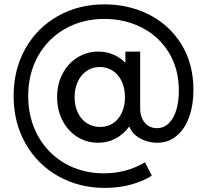

<svg xmlns="http://www.w3.org/2000/svg" viewBox="-20 -748 972 901"><path d="M43.9 -297.9Q43.9 -421.9 99.1 -519.8Q154.3 -617.7 251.5 -672.6Q348.6 -727.5 469.7 -727.5Q585 -727.5 680.4 -679Q775.9 -630.4 831.8 -539.3Q887.7 -448.2 887.7 -326.2Q887.7 -254.4 867.2 -198Q846.7 -141.6 808.3 -109.9Q770 -78.1 717.8 -78.1Q690.4 -78.1 663.6 -87.2Q636.7 -96.2 616.2 -113.3Q595.7 -130.4 587.9 -152.3H585Q559.1 -117.2 522 -97.7Q484.9 -78.1 440.4 -78.1Q386.2 -78.1 342.3 -106Q298.3 -133.8 273.2 -182.9Q248 -231.9 248 -292Q248 -353.5 273.7 -402.3Q299.3 -451.2 343.8 -478.5Q388.2 -505.9 441.4 -505.9Q478.5 -505.9 510.7 -492.4Q543 -479 567.4 -454.1H568.4V-505.9H637.7V-240.2Q637.7 -211.4 647.9 -190.2Q658.2 -168.9 676 -157.7Q693.8 -146.5 715.8 -146.5Q748 -146.5 771.5 -168.9Q794.9 -191.4 807.1 -231.2Q819.3 -271 819.3 -322.3Q819.3 -424.3 772.7 -500.7Q726.1 -577.1 646.2 -618.2Q566.4 -659.2 469.7 -659.2Q367.2 -659.2 285.9 -613Q204.6 -566.9 158.4 -484.6Q112.3 -402.3 112.3 -297.9Q112.3 -193.4 158 -110.6Q203.6 -27.8 284.7 18.8Q365.7 65.4 467.8 65.4Q572.8 65.4 660.2 13.7L692.4 76.2Q656.7 100.1 599.1 116.9Q541.5 133.8 471.7 133.8Q351.6 133.8 253.9 79.1Q156.2 24.4 100.1 -74Q43.9 -172.4 43.9 -297.9ZM566.4 -292Q566.4 -334 551.3 -366.2Q536.1 -398.4 509.3 -416Q482.4 -433.6 448.2 -433.6Q413.6 -433.6 386.7 -415.3Q359.9 -397 345 -364.7Q330.1 -332.5 330.1 -292Q330.1 -251.5 345 -219.7Q359.9 -188 387.2 -170.2Q414.6 -152.3 450.2 -152.3Q484.9 -152.3 511.2 -170.2Q537.6 -188 552 -219.7Q566.4 -251.5 566.4 -292Z"/></svg>

Font: Reddit Sans Strawberry
Style: Regular
Weight: 400
Designer: Stephen Hutchings
Foundry: Reddit
Version: Version 1.013